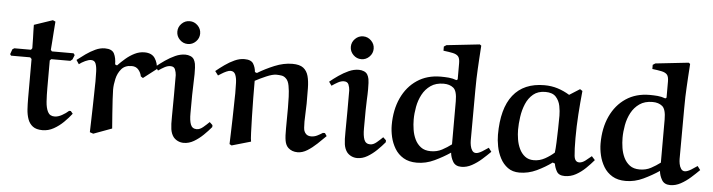

<svg xmlns="http://www.w3.org/2000/svg" viewBox="-65 -894 4101 1104"><g transform="rotate(5 1985.5 -342.0)"><path d="M101.1 -587.9 208 -624 223.1 -617.2Q223.1 -617.2 221.7 -600.1Q220.2 -583 218.5 -557.6Q216.8 -532.2 214.8 -504.2Q212.9 -476.1 210.9 -453.1L217.8 -444.8H342.8L350.1 -435.1L339.8 -409.2L328.1 -399.9H217.8L210 -392.1V-232.9Q210 -190.9 212.4 -154.5Q214.8 -118.2 226.3 -95.7Q237.8 -73.2 265.1 -73.2Q285.2 -73.2 307.6 -85.7Q330.1 -98.1 346.2 -112.8H356L368.2 -98.1Q349.1 -73.2 323.5 -48.1Q297.9 -22.9 267.3 -5.9Q236.8 11.2 203.1 11.2Q167 11.2 147 -3.9Q127 -19 117.9 -44.4Q108.9 -69.8 106.9 -100.8Q105 -131.8 105 -163.1V-391.1L96.2 -399.9H-14.2L-20 -408.2L-9.8 -437L1 -443.8H97.2L104 -453.1Q104 -479 103 -510.5Q102.1 -542 101.6 -553.7Z M601.6 -33.2 495.6 5.9 475.6 -1Q476.6 -30.8 477.5 -69.3Q478.5 -107.9 479.5 -147Q480.5 -186 481 -219.5Q481.4 -252.9 481.9 -273.4L482.4 -293.9Q482.4 -323.7 481.4 -351.8Q480.5 -379.9 473.6 -397.5Q466.8 -415 446.8 -415Q432.6 -415 412.6 -405.5Q392.6 -396 378.4 -384.8L362.8 -408.2Q385.7 -426.3 411.6 -444.6Q437.5 -462.9 465.1 -475.8Q492.7 -488.8 520.5 -488.8Q561.5 -488.8 574 -463.9Q586.4 -439 586.4 -401.9L597.7 -397Q617.7 -418 641.6 -438.5Q665.5 -459 692.6 -472.4Q719.7 -485.8 748.5 -485.8Q791.5 -485.8 809.6 -458Q827.6 -430.2 827.6 -396L752.4 -337.9L739.7 -346.2Q735.8 -367.2 721.7 -384Q707.5 -400.9 682.6 -400.9Q643.6 -400.9 623 -376.5Q602.5 -352.1 595 -318.6Q587.4 -285.2 587.4 -256.8Q587.4 -240.7 589.6 -201.9Q591.8 -163.1 595.2 -117.2Q598.6 -71.3 601.6 -33.2Z M926.3 -621.1Q926.3 -647.9 945.8 -667.5Q965.3 -687 992.2 -687Q1019 -687 1038.6 -667.5Q1058.1 -647.9 1058.1 -621.1Q1058.1 -594.2 1038.6 -574.7Q1019 -555.2 992.2 -555.2Q965.3 -555.2 945.8 -574.7Q926.3 -594.2 926.3 -621.1ZM1157.2 -119.1 1174.3 -103V-91.8Q1155.3 -68.8 1130.1 -44.4Q1105 -20 1076.7 -3.4Q1048.3 13.2 1018.1 13.2Q1000 13.2 984.1 5.6Q968.3 -2 958 -15.1Q944.8 -33.2 940.9 -59.1Q937 -85 938 -131.6Q939 -178.2 939 -253.9V-371.1Q938 -387.2 931.6 -403.6Q925.3 -419.9 904.3 -419.9Q888.2 -419.9 870.6 -410.4Q853 -400.9 835 -388.2L819.3 -410.2Q842.3 -429.2 869.6 -448Q897 -466.8 926 -480Q955.1 -493.2 984.4 -493.2Q999.5 -493.2 1013.4 -487.5Q1027.3 -481.9 1034.2 -470.2Q1040 -460.4 1043.2 -445.3Q1046.4 -430.2 1046.4 -386.2Q1046.4 -356.4 1044.7 -325.7Q1043 -294.9 1043 -265.1Q1043 -204.1 1042.5 -161.1Q1042 -118.2 1051 -95Q1060.1 -71.8 1085.9 -71.8Q1104 -71.8 1123 -87.9Q1142.1 -104 1157.2 -119.1Z M1394 -377.9Q1394 -334 1394.5 -279.1Q1395 -224.1 1396.5 -171.1Q1397.9 -118.2 1399.4 -79.1Q1400.9 -40 1403.8 -27.8L1293.9 3.9L1281.7 -2.9Q1282.7 -31.7 1283.9 -70.3Q1285.2 -108.9 1286.1 -147.9Q1287.1 -187 1287.6 -220.5Q1288.1 -253.9 1288.6 -274.9L1289.1 -295.9Q1289.1 -328.1 1288.1 -357.2Q1287.1 -386.2 1279.1 -404.5Q1271 -422.9 1251 -422.9Q1241.2 -422.9 1227.1 -416.5Q1212.9 -410.2 1200.4 -402.1Q1188 -394 1181.2 -390.1L1163.1 -414.1Q1186 -433.1 1212.9 -452.1Q1239.7 -471.2 1268.3 -484.1Q1296.9 -497.1 1324.7 -497.1Q1363.8 -497.1 1376.5 -475.6Q1389.2 -454.1 1391.1 -428.2L1402.8 -423.8Q1446.8 -450.7 1499.3 -472.4Q1551.8 -494.1 1602.1 -494.1Q1644 -494.1 1665 -478Q1686 -461.9 1694.1 -432.4Q1702.1 -402.8 1702.6 -362.3Q1703.1 -321.8 1703.1 -272.9Q1703.1 -250 1701.4 -221.9Q1699.7 -193.8 1699.7 -169.9Q1699.7 -127 1704.3 -115.5Q1709 -104 1715.8 -98.1Q1725.6 -88.4 1744.1 -87.9Q1763.2 -87.9 1779.5 -95.9Q1795.9 -104 1811 -113.8H1822.8L1834 -97.2Q1812 -75.2 1785.4 -50Q1758.8 -24.9 1731 -7.6Q1703.1 9.8 1674.8 9.8Q1642.6 9.8 1621.1 -9.8Q1606 -23.9 1601.3 -50Q1596.7 -76.2 1597.4 -121.6Q1598.1 -167 1598.1 -240.2Q1598.1 -269 1596.9 -303.5Q1595.7 -337.9 1590.3 -366.9Q1585 -396 1570.8 -408.2Q1559.6 -419.4 1544.7 -421.6Q1529.8 -423.8 1515.1 -423.8Q1493.2 -423.8 1457.5 -408.4Q1421.9 -393.1 1394 -377.9Z M1927.7 -621.1Q1927.7 -647.9 1947.3 -667.5Q1966.8 -687 1993.7 -687Q2020.5 -687 2040 -667.5Q2059.6 -647.9 2059.6 -621.1Q2059.6 -594.2 2040 -574.7Q2020.5 -555.2 1993.7 -555.2Q1966.8 -555.2 1947.3 -574.7Q1927.7 -594.2 1927.7 -621.1ZM2158.7 -119.1 2175.8 -103V-91.8Q2156.7 -68.8 2131.6 -44.4Q2106.4 -20 2078.1 -3.4Q2049.8 13.2 2019.5 13.2Q2001.5 13.2 1985.6 5.6Q1969.7 -2 1959.5 -15.1Q1946.3 -33.2 1942.4 -59.1Q1938.5 -85 1939.5 -131.6Q1940.4 -178.2 1940.4 -253.9V-371.1Q1939.5 -387.2 1933.1 -403.6Q1926.8 -419.9 1905.8 -419.9Q1889.6 -419.9 1872.1 -410.4Q1854.5 -400.9 1836.4 -388.2L1820.8 -410.2Q1843.8 -429.2 1871.1 -448Q1898.4 -466.8 1927.5 -480Q1956.5 -493.2 1985.8 -493.2Q2001 -493.2 2014.9 -487.5Q2028.8 -481.9 2035.6 -470.2Q2041.5 -460.4 2044.7 -445.3Q2047.9 -430.2 2047.9 -386.2Q2047.9 -356.4 2046.1 -325.7Q2044.4 -294.9 2044.4 -265.1Q2044.4 -204.1 2043.9 -161.1Q2043.5 -118.2 2052.5 -95Q2061.5 -71.8 2087.4 -71.8Q2105.5 -71.8 2124.5 -87.9Q2143.6 -104 2158.7 -119.1Z M2474.6 -678.2 2665.5 -699.2 2674.3 -692.9Q2671.4 -649.9 2669.4 -617.4Q2667.5 -585 2666 -557.9Q2664.6 -530.8 2663.6 -502Q2662.6 -473.1 2662.6 -436L2661.6 -143.1Q2661.6 -130.9 2664.6 -115Q2667.5 -99.1 2675.5 -87.2Q2683.6 -75.2 2697.3 -75.2Q2711.4 -75.2 2733.4 -88.6Q2755.4 -102.1 2768.6 -111.8L2785.2 -89.8Q2763.2 -67.9 2736.8 -44.4Q2710.4 -21 2680.9 -4.9Q2651.4 11.2 2620.6 11.2Q2586.4 11.2 2572 -13.4Q2557.6 -38.1 2555.2 -64.9Q2514.2 -37.1 2464.8 -13.7Q2415.5 9.8 2363.3 9.8Q2317.4 9.8 2285.9 -9Q2254.4 -27.8 2235.8 -58.8Q2217.3 -89.8 2209.2 -125Q2201.2 -160.2 2201.2 -192.9Q2201.2 -281.7 2232.7 -349.9Q2264.2 -418 2321.8 -456.5Q2379.4 -495.1 2458.5 -495.1Q2481.4 -495.1 2504.4 -493.2Q2527.3 -491.2 2549.3 -482.9L2556.2 -487.8V-581.1Q2556.2 -608.9 2546.4 -620.4Q2536.6 -631.8 2514.9 -636.5Q2493.2 -641.1 2460.4 -645V-668.9ZM2556.2 -112.8V-361.8Q2556.2 -420.9 2534.7 -438.5Q2513.2 -456.1 2478.5 -456.1Q2433.6 -456.1 2403.6 -435.1Q2373.5 -414.1 2356 -381.1Q2338.4 -348.1 2331.3 -309.6Q2324.2 -271 2324.2 -235.8Q2324.2 -208 2328.9 -178Q2333.5 -147.9 2345.9 -122.1Q2358.4 -96.2 2380.4 -79.6Q2402.3 -63 2437.5 -63Q2473.6 -63 2502.4 -78.4Q2531.2 -93.8 2556.2 -112.8Z M3262.2 -493.2 3276.4 -483.9Q3269.5 -416 3264.9 -347.4Q3260.3 -278.8 3260.3 -210.9Q3260.3 -144 3264.2 -108.6Q3268.1 -73.2 3293.5 -73.2Q3310.5 -73.2 3329.3 -87.6Q3348.1 -102.1 3363.3 -115.2L3382.3 -94.2Q3362.3 -70.3 3336.9 -45.7Q3311.5 -21 3281.5 -4.4Q3251.5 12.2 3217.3 12.2Q3183.1 12.2 3170.7 -10Q3158.2 -32.2 3155.3 -54.2L3142.1 -59.1Q3103 -30.3 3055.2 -7.6Q3007.3 15.1 2956.1 15.1Q2916 15.1 2888.7 -4.9Q2861.3 -24.9 2844.7 -56.9Q2828.1 -88.9 2821.3 -124.5Q2814.5 -160.2 2814.5 -190.9Q2814.5 -342.8 2876 -420.4Q2937.5 -498 3056.2 -498Q3097.2 -498 3133.3 -486.6Q3169.4 -475.1 3202.1 -455.1ZM3157.2 -331.1Q3157.2 -356.9 3151.4 -387Q3145.5 -417 3126 -438.5Q3106.4 -460 3065.4 -460Q3022.5 -460 2995.4 -437.5Q2968.3 -415 2953.4 -379.6Q2938.5 -344.2 2932.9 -304.2Q2927.2 -264.2 2927.2 -230Q2927.2 -204.1 2931.9 -175Q2936.5 -146 2948.5 -120.6Q2960.4 -95.2 2981 -79.1Q3001.5 -63 3032.2 -63Q3066.4 -63 3096.9 -80.1Q3127.4 -97.2 3149.4 -117.2Q3152.3 -139.2 3153.8 -176.5Q3155.3 -213.9 3156.2 -255.4Q3157.2 -296.9 3157.2 -331.1Z M3680.2 -678.2 3871.1 -699.2 3879.9 -692.9Q3877 -649.9 3875 -617.4Q3873 -585 3871.6 -557.9Q3870.1 -530.8 3869.1 -502Q3868.2 -473.1 3868.2 -436L3867.2 -143.1Q3867.2 -130.9 3870.1 -115Q3873 -99.1 3881.1 -87.2Q3889.2 -75.2 3902.8 -75.2Q3917 -75.2 3939 -88.6Q3960.9 -102.1 3974.1 -111.8L3990.7 -89.8Q3968.8 -67.9 3942.4 -44.4Q3916 -21 3886.5 -4.9Q3856.9 11.2 3826.2 11.2Q3792 11.2 3777.6 -13.4Q3763.2 -38.1 3760.7 -64.9Q3719.7 -37.1 3670.4 -13.7Q3621.1 9.8 3568.8 9.8Q3522.9 9.8 3491.5 -9Q3460 -27.8 3441.4 -58.8Q3422.9 -89.8 3414.8 -125Q3406.7 -160.2 3406.7 -192.9Q3406.7 -281.7 3438.2 -349.9Q3469.7 -418 3527.3 -456.5Q3585 -495.1 3664.1 -495.1Q3687 -495.1 3710 -493.2Q3732.9 -491.2 3754.9 -482.9L3761.7 -487.8V-581.1Q3761.7 -608.9 3752 -620.4Q3742.2 -631.8 3720.5 -636.5Q3698.7 -641.1 3666 -645V-668.9ZM3761.7 -112.8V-361.8Q3761.7 -420.9 3740.2 -438.5Q3718.8 -456.1 3684.1 -456.1Q3639.2 -456.1 3609.1 -435.1Q3579.1 -414.1 3561.5 -381.1Q3543.9 -348.1 3536.9 -309.6Q3529.8 -271 3529.8 -235.8Q3529.8 -208 3534.4 -178Q3539.1 -147.9 3551.5 -122.1Q3564 -96.2 3585.9 -79.6Q3607.9 -63 3643.1 -63Q3679.2 -63 3708 -78.4Q3736.8 -93.8 3761.7 -112.8Z"/></g></svg>

Font: Aref Ruqaa
Style: Bold
Weight: 700
Designer: Abdullah Aref
Version: Version 1.002